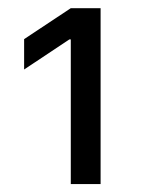

<svg xmlns="http://www.w3.org/2000/svg" viewBox="-20 -820 353 476"><path d="M155.5 -363.6H229.4V-799.7H155.5L39.8 -723V-647.7L152 -722.3H155.5Z"/></svg>

Font: Margiela Sans
Style: Regular
Weight: 400
Designer: Stefan Endress, Andreas Faust
Version: Version 1.100;FEAKit 1.0